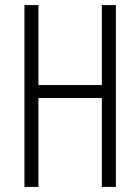

<svg xmlns="http://www.w3.org/2000/svg" viewBox="-20 -734 550 754"><path d="M435 0V-714H380V-400H131V-714H76V0H131V-349H380V0Z"/></svg>

Font: Noto Sans Armenian ExtraCondensed Light
Style: Regular
Weight: 300
Width: 2
Designer: Monotype Design Team
Foundry: Monotype Imaging Inc.
Version: Version 2.008